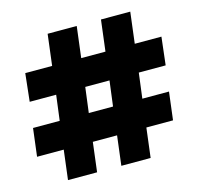

<svg xmlns="http://www.w3.org/2000/svg" viewBox="-103 -809 946 918"><g transform="rotate(-15 370.5 -350.5)"><path d="M438 -409 422 -284H302L318 -409ZM583 -409H716L732 -547H600L619 -701H474L455 -547H335L354 -701H210L191 -547H58L43 -409H174L158 -284H26L9 -146H141L123 0H267L285 -146H405L387 0H532L550 -146H682L699 -284H567Z"/></g></svg>

Font: Radio Edit
Style: P3
Weight: 800
Version: Version 3.001;PS 003.001;hotconv 1.0.70;makeotf.lib2.5.58329